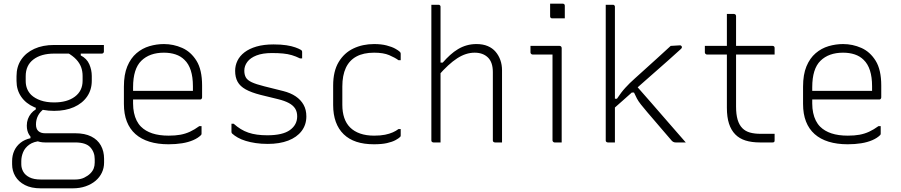

<svg xmlns="http://www.w3.org/2000/svg" viewBox="-20 -776 4910 1046"><path d="M126 -92Q126 -111 132 -127.5Q138 -144 149 -157.5Q160 -171 175 -180V-199L220 -183Q198 -167 187 -145.5Q176 -124 176 -98Q176 -73 189.5 -61.5Q203 -50 225 -50H390Q442 -50 477 -32.5Q512 -15 529.5 16.5Q547 48 547 89V110Q547 139 535 164.5Q523 190 500.5 209Q478 228 446.5 239Q415 250 376 250H202Q150 250 115.5 232Q81 214 63.5 184.5Q46 155 46 119V102Q46 71 57.5 45.5Q69 20 91.5 2Q114 -16 146 -23V-48L203 -8Q163 -5 139.5 12Q116 29 106 53Q96 77 96 102V119Q96 140 106.5 159Q117 178 140.5 190Q164 202 203 202H389Q418 202 438.5 192Q459 182 472 169Q485 156 490.5 141.5Q496 127 496 110V91Q496 53 472 26.5Q448 0 389 0H225Q197 0 174.5 -10.5Q152 -21 139 -41.5Q126 -62 126 -92ZM345 -490H420V-474Q453 -457 466.5 -426Q480 -395 480 -362V-336Q480 -287 454.5 -250Q429 -213 383 -192.5Q337 -172 275 -172Q213 -172 167 -192Q121 -212 95.5 -249Q70 -286 70 -335V-361Q70 -413 95.5 -451Q121 -489 167 -510Q213 -531 275 -531Q343 -531 411 -531Q479 -531 546 -531Q546 -522 546 -513Q546 -504 546 -495Q546 -491 543 -487.5Q540 -484 535 -484Q492 -484 448.5 -484Q405 -484 362 -484Q319 -484 275 -484Q204 -484 162 -452Q120 -420 120 -361V-335Q120 -312 127.5 -293Q135 -274 150 -259Q170 -240 201.5 -229Q233 -218 275 -218Q346 -218 388 -249.5Q430 -281 430 -336V-362Q430 -388 422 -410Q414 -432 395.5 -452Q377 -472 345 -490Z M873 -536Q925 -536 972.5 -515Q1020 -494 1050.5 -445Q1081 -396 1081 -310V-245Q1081 -242 1079.5 -239.5Q1078 -237 1076 -235.5Q1074 -234 1070 -234H782Q766 -234 750 -234Q734 -234 718 -234H699L677 -281H1031Q1031 -287 1031 -293.5Q1031 -300 1031 -306Q1031 -356 1019.5 -392Q1008 -428 985 -450Q965 -470 936.5 -479.5Q908 -489 873 -489Q795 -489 750 -445Q705 -401 705 -301V-212Q705 -185 710 -161.5Q715 -138 724.5 -119Q734 -100 748 -86Q772 -62 809.5 -49.5Q847 -37 899 -37Q935 -37 962.5 -42Q990 -47 1015 -58.5Q1040 -70 1066 -89H1078Q1078 -77 1078 -66.5Q1078 -56 1078 -48Q1078 -46 1077.5 -44Q1077 -42 1075 -40Q1059 -24 1032.5 -12.5Q1006 -1 972 4.5Q938 10 898 10Q840 10 794.5 -4Q749 -18 718 -45.5Q687 -73 671 -114Q655 -155 655 -210V-304Q655 -370 673.5 -414.5Q692 -459 723.5 -486Q755 -513 794 -524.5Q833 -536 873 -536Z M1436 -39Q1520 -39 1559.5 -67.5Q1599 -96 1599 -142Q1599 -167 1588 -184.5Q1577 -202 1554 -214.5Q1531 -227 1494 -236L1400 -259Q1349 -272 1318.5 -289Q1288 -306 1274.5 -330.5Q1261 -355 1261 -390Q1261 -419 1273.5 -445Q1286 -471 1312 -491Q1338 -511 1377.5 -522.5Q1417 -534 1470 -534Q1511 -534 1540 -529.5Q1569 -525 1588.5 -518Q1608 -511 1618 -505Q1622 -503 1623.5 -501Q1625 -499 1625.5 -497Q1626 -495 1626 -492Q1626 -483 1626 -475.5Q1626 -468 1626 -458H1614Q1592 -469 1570 -475.5Q1548 -482 1522 -484.5Q1496 -487 1461 -487Q1411 -487 1377.5 -474Q1344 -461 1327.5 -439Q1311 -417 1311 -391Q1311 -369 1319.5 -354Q1328 -339 1351.5 -328Q1375 -317 1419 -306L1523 -280Q1563 -270 1591 -251Q1619 -232 1634 -205Q1649 -178 1649 -142Q1649 -96 1623 -62Q1597 -28 1550 -10Q1503 8 1439 8Q1403 8 1373 3.5Q1343 -1 1318.5 -8.5Q1294 -16 1275.5 -26.5Q1257 -37 1244 -49Q1243 -51 1242 -52.5Q1241 -54 1241 -57Q1241 -68 1241 -80Q1241 -92 1241 -102H1253Q1272 -85 1291.5 -73Q1311 -61 1333 -53.5Q1355 -46 1380.5 -42.5Q1406 -39 1436 -39Z M2018 -536Q2057 -536 2086 -528.5Q2115 -521 2133 -511Q2151 -501 2158 -494Q2162 -490 2162.5 -488Q2163 -486 2163 -481Q2163 -473 2163 -464.5Q2163 -456 2163 -448H2151Q2132 -462 2100.5 -475.5Q2069 -489 2018 -489Q1960 -489 1921.5 -468Q1883 -447 1864 -406Q1845 -365 1845 -305V-205Q1845 -165 1855.5 -134Q1866 -103 1887 -82Q1909 -60 1942 -48.5Q1975 -37 2018 -37Q2053 -37 2077.5 -42Q2102 -47 2120 -55Q2138 -63 2151 -73H2163Q2163 -64 2163 -55.5Q2163 -47 2163 -38Q2163 -36 2162.5 -34Q2162 -32 2160 -30Q2152 -22 2134.5 -12.5Q2117 -3 2088.5 3.5Q2060 10 2017 10Q1963 10 1922 -3.5Q1881 -17 1852.5 -44.5Q1824 -72 1809.5 -112Q1795 -152 1795 -204V-310Q1795 -388 1825 -438Q1855 -488 1905.5 -512Q1956 -536 2018 -536Z M2341 0Q2338 0 2335.5 -1.5Q2333 -3 2331.5 -5Q2330 -7 2330 -11Q2330 -91 2330 -170.5Q2330 -250 2330 -330.5Q2330 -411 2330 -491Q2330 -571 2330 -650Q2330 -686 2330 -712Q2330 -738 2330 -750Q2337 -750 2343.5 -750Q2350 -750 2356.5 -750Q2363 -750 2369 -750Q2373 -750 2375 -748.5Q2377 -747 2378.5 -745Q2380 -743 2380 -739Q2380 -647 2380 -554.5Q2380 -462 2380 -369.5Q2380 -277 2380 -184.5Q2380 -92 2380 0Q2374 0 2367.5 0Q2361 0 2354.5 0Q2348 0 2341 0ZM2367 -363V-435H2392Q2412 -458 2432.5 -476.5Q2453 -495 2475.5 -508.5Q2498 -522 2523 -529Q2548 -536 2576 -536Q2611 -536 2637 -525Q2663 -514 2680 -494Q2697 -474 2706 -448.5Q2715 -423 2715 -393Q2715 -345 2715 -297Q2715 -249 2715 -201.5Q2715 -154 2715 -106Q2715 -79 2715 -52.5Q2715 -26 2715 0Q2705 0 2695.5 0Q2686 0 2676 0Q2673 0 2670.5 -1.5Q2668 -3 2666.5 -5Q2665 -7 2665 -11Q2665 -73 2665 -135Q2665 -197 2665 -259Q2665 -321 2665 -383Q2665 -437 2638 -463Q2611 -489 2566 -489Q2542 -489 2518.5 -481.5Q2495 -474 2471 -458.5Q2447 -443 2421.5 -419.5Q2396 -396 2367 -363Z M2990 -11Q2990 -58 2990 -104.5Q2990 -151 2990 -198Q2990 -245 2990 -292Q2990 -339 2990 -385.5Q2990 -432 2990 -479H2970Q2959 -479 2948 -479Q2937 -479 2925.5 -479Q2914 -479 2903 -479Q2892 -479 2881 -479Q2877 -479 2873.5 -482.5Q2870 -486 2870 -490Q2870 -499 2870 -508Q2870 -517 2870 -526Q2886 -526 2902 -526Q2918 -526 2934 -526Q2950 -526 2965.5 -526Q2981 -526 2997 -526Q3013 -526 3029 -526Q3032 -526 3034.5 -524.5Q3037 -523 3038.5 -520.5Q3040 -518 3040 -515Q3040 -461 3040 -407.5Q3040 -354 3040 -301Q3040 -248 3040 -194.5Q3040 -141 3040 -87Q3040 -73 3040 -58.5Q3040 -44 3040 -29.5Q3040 -15 3040 0Q3030 0 3020.5 0Q3011 0 3001 0Q2997 0 2993.5 -3.5Q2990 -7 2990 -11ZM2977 -756Q2986 -756 2994.5 -756Q3003 -756 3011.5 -756Q3020 -756 3028.5 -756Q3037 -756 3046 -756Q3051 -756 3054 -753Q3057 -750 3057 -745V-676Q3048 -676 3039.5 -676Q3031 -676 3022.5 -676Q3014 -676 3005.5 -676Q2997 -676 2988 -676Q2983 -676 2980 -679Q2977 -682 2977 -687Z M3330 0Q3324 0 3317.5 0Q3311 0 3304.5 0Q3298 0 3291 0Q3288 0 3285.5 -1.5Q3283 -3 3281.5 -5Q3280 -7 3280 -11Q3280 -91 3280 -171Q3280 -251 3280 -330.5Q3280 -410 3280 -490Q3280 -570 3280 -650Q3280 -686 3280 -712Q3280 -738 3280 -750Q3287 -750 3293.5 -750Q3300 -750 3306.5 -750Q3313 -750 3319 -750Q3323 -750 3325 -748.5Q3327 -747 3328.5 -745Q3330 -743 3330 -739Q3330 -647 3330 -554.5Q3330 -462 3330 -369.5Q3330 -277 3330 -184.5Q3330 -92 3330 0ZM3661 0Q3654 0 3649 -2.5Q3644 -5 3640 -9Q3636 -14 3621.5 -30.5Q3607 -47 3587.5 -70Q3568 -93 3546.5 -118Q3525 -143 3507 -164Q3485 -190 3471.5 -207Q3458 -224 3450 -239Q3442 -254 3434 -272H3405L3435 -322Q3482 -269 3528 -216Q3574 -163 3620.5 -109.5Q3667 -56 3716 0Q3704 0 3695 0Q3686 0 3678.5 0Q3671 0 3661 0ZM3316 -238H3341Q3353 -256 3364 -270.5Q3375 -285 3386.5 -297.5Q3398 -310 3410.5 -322.5Q3423 -335 3439 -349Q3460 -368 3490.5 -395.5Q3521 -423 3558 -456.5Q3595 -490 3634 -526L3684 -529Q3688 -529 3690 -527.5Q3692 -526 3693.5 -524Q3695 -522 3695 -518Q3695 -517 3693.5 -514Q3692 -511 3686 -506Q3653 -476 3621 -447.5Q3589 -419 3557.5 -391.5Q3526 -364 3495.5 -337Q3465 -310 3435 -283.5Q3405 -257 3375.5 -230.5Q3346 -204 3316 -178Z M3820 -526H4189Q4194 -526 4197 -523Q4200 -520 4200 -515Q4200 -509 4200 -503Q4200 -497 4200 -491.5Q4200 -486 4200 -479H3831Q3829 -479 3827 -480Q3825 -481 3823.5 -482.5Q3822 -484 3821 -486Q3820 -488 3820 -490Q3820 -497 3820 -502.5Q3820 -508 3820 -514Q3820 -520 3820 -526ZM4200 -47Q4200 -38 4200 -29Q4200 -20 4200 -11Q4200 -5 4197.5 -2.5Q4195 0 4189 0Q4180 0 4171.5 0Q4163 0 4154.5 0Q4146 0 4137.5 0Q4129 0 4120 0Q4075 0 4041.5 -10.5Q4008 -21 3985.5 -44Q3963 -67 3951.5 -102.5Q3940 -138 3940 -189Q3940 -239 3940 -289Q3940 -339 3940 -389Q3940 -439 3940 -489.5Q3940 -540 3940 -591Q3940 -618 3940 -645.5Q3940 -673 3940 -700Q3950 -700 3959.5 -700Q3969 -700 3979 -700Q3982 -700 3984.5 -698.5Q3987 -697 3988.5 -694.5Q3990 -692 3990 -689Q3990 -627 3990 -565.5Q3990 -504 3990 -442Q3990 -380 3990 -318.5Q3990 -257 3990 -195Q3990 -153 3998.5 -124Q4007 -95 4025 -77Q4041 -61 4065.5 -54Q4090 -47 4124 -47Q4134 -47 4144.5 -47Q4155 -47 4165 -47Q4175 -47 4185 -47Z M4573 -536Q4625 -536 4672.5 -515Q4720 -494 4750.5 -445Q4781 -396 4781 -310V-245Q4781 -242 4779.5 -239.5Q4778 -237 4776 -235.5Q4774 -234 4770 -234H4482Q4466 -234 4450 -234Q4434 -234 4418 -234H4399L4377 -281H4731Q4731 -287 4731 -293.5Q4731 -300 4731 -306Q4731 -356 4719.5 -392Q4708 -428 4685 -450Q4665 -470 4636.5 -479.5Q4608 -489 4573 -489Q4495 -489 4450 -445Q4405 -401 4405 -301V-212Q4405 -185 4410 -161.5Q4415 -138 4424.5 -119Q4434 -100 4448 -86Q4472 -62 4509.5 -49.5Q4547 -37 4599 -37Q4635 -37 4662.5 -42Q4690 -47 4715 -58.5Q4740 -70 4766 -89H4778Q4778 -77 4778 -66.5Q4778 -56 4778 -48Q4778 -46 4777.5 -44Q4777 -42 4775 -40Q4759 -24 4732.5 -12.5Q4706 -1 4672 4.5Q4638 10 4598 10Q4540 10 4494.5 -4Q4449 -18 4418 -45.5Q4387 -73 4371 -114Q4355 -155 4355 -210V-304Q4355 -370 4373.5 -414.5Q4392 -459 4423.5 -486Q4455 -513 4494 -524.5Q4533 -536 4573 -536Z"/></svg>

Font: Recursive Sans Linear Light
Style: Regular
Weight: 300
Version: Version 1.085